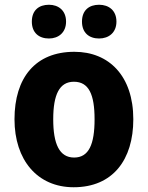

<svg xmlns="http://www.w3.org/2000/svg" viewBox="-20 -778 623 808"><path d="M114 -687C114 -640 144 -616 186 -616C226 -616 258 -641 258 -687C258 -734 226 -758 186 -758C144 -758 114 -735 114 -687ZM325 -687C325 -640 355 -616 397 -616C438 -616 470 -641 470 -687C470 -734 438 -758 397 -758C355 -758 325 -735 325 -687ZM541 -276C541 -458 439 -560 293 -560C129 -560 41 -451 41 -276C41 -105 137 10 290 10C455 10 541 -106 541 -276ZM204 -276C204 -380 230 -434 291 -434C354 -434 378 -380 378 -276C378 -171 354 -115 292 -115C230 -115 204 -172 204 -276Z"/></svg>

Font: Noto Sans Myanmar UI SemiCondensed ExtraBold
Style: Regular
Weight: 800
Width: 4
Designer: Monotype Design Team
Foundry: Monotype Imaging Inc.
Version: Version 2.103